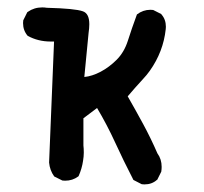

<svg xmlns="http://www.w3.org/2000/svg" viewBox="-20 -482 540 508"><path d="M200.7 -169.4V-97.2Q201.7 -88.9 201.7 -78.4Q201.7 -67.9 199.7 -56.2Q196.8 -36.1 188 -16.1L187 -15.1Q171.9 -3.9 152.3 -3.9Q149.4 -3.9 145 -4.4L123.5 -15.1Q111.8 -31.2 109.9 -51.8L123 -372.1Q118.7 -372.1 114.3 -372.1Q80.6 -372.1 53.2 -387.2Q41 -401.4 41 -420.9Q41 -423.8 41.5 -428.2L52.2 -449.7L53.7 -450.7Q70.3 -462.4 91.8 -462.4Q97.7 -462.4 104 -461.4Q178.7 -459.5 199.2 -452.1Q216.3 -446.3 216.3 -418Q216.3 -407.7 214.4 -395L203.1 -278.3Q223.6 -280.3 246.3 -292.2Q269 -304.2 288.8 -324Q308.6 -343.8 318.4 -374.5Q328.1 -405.3 342.3 -443.8Q358.4 -456.1 377.9 -456.1Q380.9 -456.1 385.3 -455.6L406.7 -444.8L407.2 -443.8Q418.9 -430.7 418.9 -411.1Q418.9 -408.2 418.5 -404.8Q412.1 -345.2 376.5 -294.9Q368.2 -283.2 358.4 -272.9Q336.4 -249 317.9 -227.1Q338.4 -191.4 358.6 -154.1Q378.9 -116.7 396.5 -76.2Q407.7 -61 407.7 -40.5Q407.7 -34.7 406.7 -27.8L396 -6.3L395 -5.9Q381.8 5.9 362.3 5.9Q359.4 5.9 355 5.4L333 -5.9Q306.6 -57.1 284.9 -104.5Q263.2 -151.9 236.8 -196.3L201.2 -169.4Z"/></svg>

Font: Bakudai
Style: Medium
Weight: 500
Version: Version 1.48